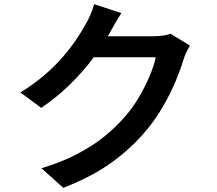

<svg xmlns="http://www.w3.org/2000/svg" viewBox="-20 -842 1040 922"><path d="M892 -623Q884 -610 875.5 -592Q867 -574 861 -556Q848 -511 824 -453.5Q800 -396 765.5 -335.5Q731 -275 686 -220Q615 -134 520 -64.5Q425 5 284 60L179 -34Q278 -64 352 -103Q426 -142 481.5 -187Q537 -232 581 -283Q617 -324 647 -375Q677 -426 698.5 -477Q720 -528 728 -567H381L423 -668Q436 -668 467 -668Q498 -668 536.5 -668Q575 -668 613 -668Q651 -668 680 -668Q709 -668 718 -668Q741 -668 762.5 -671Q784 -674 799 -680ZM563 -779Q547 -755 531 -727Q515 -699 507 -684Q474 -625 425.5 -560.5Q377 -496 314.5 -435Q252 -374 178 -324L78 -398Q143 -438 193.5 -481.5Q244 -525 281.5 -568.5Q319 -612 346 -652Q373 -692 391 -725Q401 -741 413.5 -769.5Q426 -798 432 -822Z"/></svg>

Font: Noto Sans SC SemiBold
Style: Regular
Weight: 600
Designer: Ryoko NISHIZUKA 西塚涼子 (kana, bopomofo & ideographs); Paul D. Hunt (Latin, Greek & Cyrillic); Sandoll Communications 산돌커뮤니
Foundry: Adobe
Version: Version 2.004-H2;hotconv 1.0.118;makeotfexe 2.5.65603